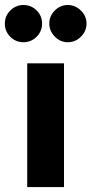

<svg xmlns="http://www.w3.org/2000/svg" viewBox="-49 -763 373 783"><path d="M152 -667Q152 -697.6 174.4 -720.1Q196.8 -742.6 227.4 -742.6Q258 -742.6 280.9 -720.1Q303.8 -697.6 303.8 -667Q303.8 -636.4 281.3 -613.6Q258.8 -590.8 227.4 -590.8Q197 -590.8 174.5 -613.7Q152 -636.6 152 -667ZM62 -504.6H212V0H62ZM-29.2 -666.9Q-29.2 -698.4 -6.7 -720.5Q15.8 -742.6 46.4 -742.6Q78 -742.6 100.3 -720.5Q122.6 -698.4 122.6 -666.9Q122.6 -635.3 100.3 -613.1Q78.1 -590.8 46.5 -590.8Q15 -590.8 -7.1 -613.1Q-29.2 -635.3 -29.2 -666.9Z"/></svg>

Font: 寒蝉端黑体 Light
Style: Regular
Weight: 300
Designer: ChillDuanSans {Warren2060}; 
Source Han Sans {Ryoko NISHIZUKA 西塚涼子 (kana, bopomofo & ideographs); Paul D. Hunt (Latin, G
Foundry: ChillType&Adobe
Version: Version 1.300;Glyphs 3.3 (3306)